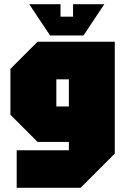

<svg xmlns="http://www.w3.org/2000/svg" viewBox="-20 -760 600 920"><path d="M60 140V-40H310V-80H160L30 -210V-430L160 -560H530V-24L366 140ZM250 -380V-250H310V-380ZM330 -740H480L380 -590H220L120 -740H270V-680H330Z"/></svg>

Font: Tektur Condensed Black
Style: Regular
Weight: 900
Width: 3
Designer: Adam Jagosz
Foundry: Adam Jagosz
Version: Version 1.005;gftools[0.9.30]